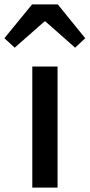

<svg xmlns="http://www.w3.org/2000/svg" viewBox="-60 -854 408 874"><path d="M87 0V-551H202V0ZM-40 -680 86 -834H203L328 -680L282 -637L147 -756H142L7 -637Z"/></svg>

Font: Noto Sans HK Thin Medium
Style: Regular
Weight: 500
Version: Version 2.004-H2;hotconv 1.0.118;makeotfexe 2.5.65603